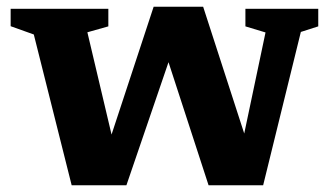

<svg xmlns="http://www.w3.org/2000/svg" viewBox="-20 -542 984 568"><path d="M765.5 -446 706 -464V-516H921.5V-464L870 -447.5L758.5 6H597L478.5 -358L354 6H192L80 -440L11.5 -464.5V-516H300.5V-464L238.5 -446.5L310 -144L434.5 -522H581L702.5 -147Z"/></svg>

Font: Newsreader Caption SemiBold
Style: Regular
Weight: 600
Designer: Hugues Gentile
Foundry: Production Type
Version: Version 1.001